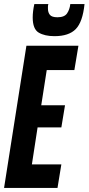

<svg xmlns="http://www.w3.org/2000/svg" viewBox="-35 -925 436 945"><path d="M-15 0 95 -700H351L331 -580H195L168 -407H285L267 -298H150L122 -116H267L248 0ZM233 -747Q185 -747 155.5 -764.5Q126 -782 126 -839Q126 -869 134 -905H203Q201 -898 201 -893Q201 -888 201 -882Q201 -864 210.5 -852Q220 -840 248 -840Q282 -840 295 -859Q308 -878 311 -905H381Q372 -817 338 -782Q304 -747 233 -747Z"/></svg>

Font: Georama ExtraCondensed
Style: Bold Italic
Weight: 700
Width: 2
Italic angle: -9°
Designer: Jean-Baptiste Levee
Foundry: Production Type
Version: Version 1.000